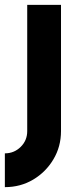

<svg xmlns="http://www.w3.org/2000/svg" viewBox="-60 -520 331 790"><path d="M-40 250V111Q-2 111 25 84.5Q52 58 52 19.5V-500H191V19.5Q191 83 160 135.2Q129 187.5 76.8 218.8Q24.5 250 -40 250Z"/></svg>

Font: Urbanist ExtraBold
Style: Regular
Weight: 800
Designer: Corey Hu
Foundry: Corey Hu
Version: Version 1.330; ttfautohint (v1.8.4.7-5d5b)